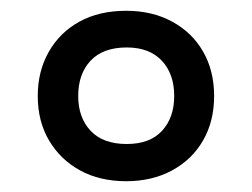

<svg xmlns="http://www.w3.org/2000/svg" viewBox="-20 -744 468 356"><path d="M214 -408Q165 -408 128.5 -428Q92 -448 71 -483.5Q50 -519 50 -566Q50 -612 70.5 -648Q91 -684 127.5 -704Q164 -724 214 -724Q262 -724 299 -704Q336 -684 356.5 -648.5Q377 -613 377 -566Q377 -519 356.5 -483.5Q336 -448 299 -428Q262 -408 214 -408ZM215 -477Q258 -477 280.5 -501.5Q303 -526 303 -566Q303 -607 280 -631.5Q257 -656 215 -656Q171 -656 148 -631.5Q125 -607 125 -566Q125 -526 148 -501.5Q171 -477 215 -477Z"/></svg>

Font: Noto Sans Tangsa Medium
Style: Regular
Weight: 500
Version: Version 1.504